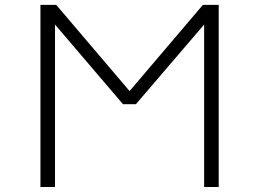

<svg xmlns="http://www.w3.org/2000/svg" viewBox="-20 -751 1040 772"><path d="M501 -384.8 795.9 -731.4H859.4V1H800.8V-652.3L526.4 -332H474.6L201.2 -652.3V1H142.6V-731.4H206.1Z"/></svg>

Font: GenEi Gothic M Light
Style: Regular
Weight: 300
Designer: o_tamon (Modified); [Source Han Sans]
Ryoko NISHIZUKA  (kana & ideographs); Paul D. Hunt (Latin, Greek & Cyrillic); Wenl
Version: Version 1.1a;Original Version 1.004